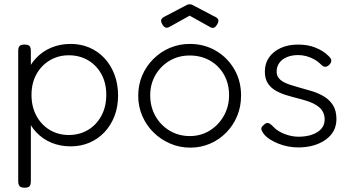

<svg xmlns="http://www.w3.org/2000/svg" viewBox="-20 -674 1645 896"><path d="M310 9Q261 9 220 -8Q179 -25 149 -57Q119 -89 102.5 -133Q86 -177 86 -231Q86 -285 102.5 -328.5Q119 -372 149 -403.5Q179 -435 220 -452Q261 -469 310 -469Q357 -469 397 -452Q437 -435 467 -403Q497 -371 514 -326.5Q531 -282 531 -228Q531 -175 514 -131.5Q497 -88 467 -56.5Q437 -25 397 -8Q357 9 310 9ZM95 202Q84 202 77.5 199Q71 196 68 189.5Q65 183 65 172V-435Q65 -447 67.5 -453.5Q70 -460 76.5 -463Q83 -466 94 -466Q111 -466 117.5 -459.5Q124 -453 124 -436V171Q124 182 121.5 189Q119 196 112.5 199Q106 202 95 202ZM301 -44Q351 -44 390.5 -67.5Q430 -91 453 -133.5Q476 -176 476 -231Q476 -287 453 -328.5Q430 -370 390.5 -393Q351 -416 301 -416Q252 -416 212.5 -392.5Q173 -369 150 -327.5Q127 -286 127 -231Q127 -176 150 -133.5Q173 -91 212.5 -67.5Q252 -44 301 -44Z M868 15Q818 15 774 -4Q730 -23 696.5 -56Q663 -89 644 -133Q625 -177 625 -227Q625 -278 643.5 -321.5Q662 -365 695.5 -398.5Q729 -432 772.5 -450.5Q816 -469 866 -469Q933 -469 987 -437.5Q1041 -406 1073 -351.5Q1105 -297 1105 -228Q1105 -176 1086.5 -132Q1068 -88 1035.5 -55Q1003 -22 960 -3.5Q917 15 868 15ZM866 -39Q917 -39 958.5 -64.5Q1000 -90 1024.5 -133.5Q1049 -177 1049 -230Q1049 -284 1025 -326Q1001 -368 959.5 -391.5Q918 -415 865 -415Q813 -415 771.5 -390.5Q730 -366 705.5 -324Q681 -282 681 -229Q681 -175 705.5 -132Q730 -89 772 -64Q814 -39 866 -39ZM865 -654Q869 -654 871.5 -653.5Q874 -653 878 -651L977 -599Q994 -592 998 -583.5Q1002 -575 994 -561Q986 -547 978 -544.5Q970 -542 960 -548L865 -601L770 -548Q761 -543 752.5 -545.5Q744 -548 736 -563Q729 -577 733.5 -584.5Q738 -592 753 -599L852 -651Q856 -653 858.5 -653.5Q861 -654 865 -654Z M1371 14Q1348 14 1324.5 9.5Q1301 5 1279.5 -3.5Q1258 -12 1240 -23.5Q1222 -35 1211 -49Q1204 -59 1201 -66Q1198 -73 1200.5 -79Q1203 -85 1210 -90Q1221 -102 1231 -100Q1241 -98 1257 -81Q1266 -71 1280 -62.5Q1294 -54 1310 -48Q1326 -42 1342 -39Q1358 -36 1372 -36Q1427 -36 1461 -57.5Q1495 -79 1495 -116Q1495 -135 1488 -149.5Q1481 -164 1469 -174Q1457 -184 1441.5 -191.5Q1426 -199 1407.5 -204.5Q1389 -210 1370 -215Q1342 -222 1314.5 -230.5Q1287 -239 1265 -252Q1243 -265 1229.5 -286Q1216 -307 1216 -340Q1216 -378 1235.5 -406Q1255 -434 1290 -450Q1325 -466 1371 -466Q1394 -466 1414 -462.5Q1434 -459 1451.5 -452Q1469 -445 1484.5 -435.5Q1500 -426 1513 -413Q1525 -402 1526 -393Q1527 -384 1519 -374Q1510 -364 1500 -362.5Q1490 -361 1479 -372Q1463 -388 1445.5 -397.5Q1428 -407 1409.5 -412Q1391 -417 1371 -417Q1342 -417 1319 -407.5Q1296 -398 1283.5 -380.5Q1271 -363 1271 -340Q1271 -323 1279.5 -311.5Q1288 -300 1302 -292Q1316 -284 1335 -278Q1354 -272 1375 -266Q1405 -258 1436 -248.5Q1467 -239 1492.5 -223.5Q1518 -208 1534 -183Q1550 -158 1550 -118Q1550 -58 1499.5 -22Q1449 14 1371 14Z"/></svg>

Font: Fredoka Light Light
Style: Regular
Weight: 300
Version: Version 2.001